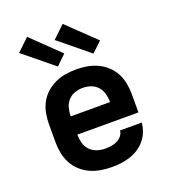

<svg xmlns="http://www.w3.org/2000/svg" viewBox="-141 -877 882 989"><g transform="rotate(-20 300.0 -382.0)"><path d="M303 8Q273 8 243 3Q213 -2 185.5 -14.5Q158 -27 135.5 -47.5Q113 -68 99 -94.5Q85 -121 79 -150.5Q73 -180 73 -210V-310Q73 -340 78.5 -369.5Q84 -399 98 -425.5Q112 -452 134.5 -472.5Q157 -493 184 -505.5Q211 -518 240.5 -523Q270 -528 300 -528Q330 -528 359.5 -523Q389 -518 416 -505.5Q443 -493 465.5 -472.5Q488 -452 502 -425.5Q516 -399 521.5 -369.5Q527 -340 527 -310V-210H192Q192 -187 198 -164.5Q204 -142 219.5 -125Q235 -108 257.5 -100.5Q280 -93 303 -93Q319 -93 336 -95.5Q353 -98 368 -105Q383 -112 394 -125.5Q405 -139 406 -155H525Q523 -130 513.5 -105.5Q504 -81 487.5 -61.5Q471 -42 449.5 -28Q428 -14 403.5 -6Q379 2 353.5 5Q328 8 303 8ZM192 -310H408Q408 -333 402 -355.5Q396 -378 381 -395Q366 -412 344.5 -419.5Q323 -427 300 -427Q277 -427 255.5 -419.5Q234 -412 219 -395Q204 -378 198 -355.5Q192 -333 192 -310ZM413 -574 249 -708 316 -772 468 -626ZM218 -574 54 -708 121 -772 272 -626Z"/></g></svg>

Font: Iosevka Book
Style: Bold
Weight: 700
Designer: Belleve Invis
Foundry: Belleve Invis
Version: Version 28.0.7; ttfautohint (v1.8.3)